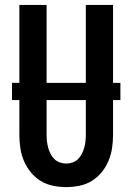

<svg xmlns="http://www.w3.org/2000/svg" viewBox="-20 -755 540 783"><path d="M250 8Q223 8 196 2.5Q169 -3 146 -17Q123 -31 105.5 -52.5Q88 -74 77.5 -99Q67 -124 63 -151Q59 -178 59 -205V-735H170V-205Q170 -192 171.5 -178.5Q173 -165 176.5 -152.5Q180 -140 186 -128Q192 -116 201.5 -106.5Q211 -97 224 -92.5Q237 -88 250 -88Q263 -88 276 -92.5Q289 -97 298.5 -106.5Q308 -116 314 -128Q320 -140 323.5 -152.5Q327 -165 328.5 -178.5Q330 -192 330 -205V-735H441V-205Q441 -178 437 -151Q433 -124 422.5 -99Q412 -74 394.5 -52.5Q377 -31 354 -17Q331 -3 304 2.5Q277 8 250 8ZM29 -347V-417H471V-347Z"/></svg>

Font: Iosevka SS08 Regular
Style: Bold
Weight: 700
Monospace: yes
Designer: Belleve Invis
Foundry: Belleve Invis
Version: Version 16.3.4; ttfautohint (v1.8.4)